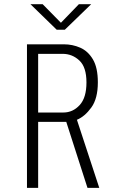

<svg xmlns="http://www.w3.org/2000/svg" viewBox="-20 -916 590 936"><path d="M111.5 0V-700H291.5Q333.5 -700 371.2 -683.5Q409 -667 433 -626.5Q457 -586 457 -514.5Q457 -435.5 425.2 -391.8Q393.5 -348 355 -332L464 0H406.5L303 -322H166V0ZM166 -367.5H289Q335 -367.5 368.2 -403.5Q401.5 -439.5 401.5 -514Q401.5 -589 366.8 -621.2Q332 -653.5 285.5 -653.5H166ZM128.5 -895.5H188L277 -805L364.5 -895.5H424.5L296 -771H256.5Z"/></svg>

Font: Trispace SemiCondensed ExtraLight
Style: Regular
Weight: 200
Width: 4
Designer: Tyler Finck
Foundry: Etcetera Type Company
Version: Version 1.210; ttfautohint (v1.8.3)